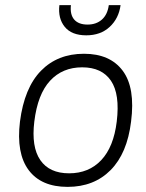

<svg xmlns="http://www.w3.org/2000/svg" viewBox="-20 -720 571 750"><path d="M212 -700H257Q253 -663 270 -643.5Q287 -624 322 -624Q356 -624 378 -643.5Q400 -663 405 -700H451Q444 -648 408.5 -615Q373 -582 317 -582Q260 -582 233 -615Q206 -648 212 -700ZM58 -245Q75 -377 140 -443.5Q205 -510 308 -510Q410 -510 459.5 -443.5Q509 -377 492 -245Q477 -121 412 -55.5Q347 10 244 10Q141 10 92 -55.5Q43 -121 58 -245ZM250 -43Q327 -43 375.5 -94.5Q424 -146 436 -245Q449 -352 413.5 -404.5Q378 -457 301 -457Q224 -457 175.5 -404.5Q127 -352 114 -245Q102 -146 137.5 -94.5Q173 -43 250 -43Z"/></svg>

Font: Haskoy Light
Style: Italic
Weight: 300
Designer: Ertekin Erdin
Foundry: Ertekin Erdin
Version: Version 2.000; ttfautohint (v1.8.4.7-5d5b)